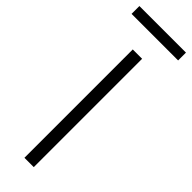

<svg xmlns="http://www.w3.org/2000/svg" viewBox="-322 -893 901 901"><g transform="rotate(45 128.5 -442.5)"><path d="M96 0V-719H158V0ZM-26 -833V-885H283V-833Z"/></g></svg>

Font: Nunitoga
Style: Light
Weight: 300
Designer: Vernon Adams
Foundry: Vernon Adams
Version: Version 1.0